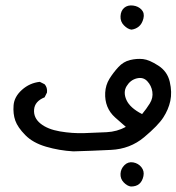

<svg xmlns="http://www.w3.org/2000/svg" viewBox="-20 -389 647 704"><path d="M460 294.9Q446.3 293 433.6 279.8Q420.9 266.6 421.9 248Q422.9 229.5 436.5 216.3Q450.2 203.1 468.8 206.5Q487.3 210 498.5 224.1Q509.8 238.3 505.9 256.8Q502 275.4 490.7 285.2Q479.5 294.9 460 294.9ZM249 166Q197.3 163.1 148.9 148.9Q100.6 134.8 72.8 106.4Q44.9 78.1 36.1 53.2Q27.3 28.3 29.8 -2.9Q32.2 -34.2 60.5 -59.6Q88.9 -85 126 -88.9L143.6 -80.1Q154.3 -68.4 152.3 -49.8L143.6 -32.2Q107.4 -17.6 105 12.7Q102.5 43 128.4 64Q154.3 85 199.7 92.8Q245.1 100.6 289.1 99.1Q333 97.7 371.1 95.7Q409.2 93.8 441.4 76.2Q420.9 58.6 401.9 41.5Q382.8 24.4 373.5 1.5Q364.3 -21.5 365.7 -49.3Q367.2 -77.1 381.3 -100.1Q395.5 -123 414.1 -143.1Q432.6 -163.1 457 -168.9Q481.4 -174.8 504.4 -172.4Q527.3 -169.9 560.5 -148.4Q593.8 -127 602.5 -88.9Q611.3 -50.8 604.5 -19Q597.7 12.7 578.6 42Q559.6 71.3 508.3 114.3Q457 157.2 387.2 160.6Q317.4 164.1 249 166ZM501 29.3Q516.6 10.7 529.3 -9.8Q542 -30.3 538.6 -52.7Q535.2 -75.2 520 -91.3Q504.9 -107.4 481.4 -101.6Q458 -95.7 444.3 -73.2Q430.7 -50.8 443.8 -22Q457 6.8 501 29.3ZM461.9 -280.3Q448.2 -282.2 434.6 -295.9Q420.9 -309.6 421.9 -329.6Q422.9 -349.6 435.5 -360.4Q448.2 -371.1 467.8 -368.7Q487.3 -366.2 499 -353.5Q510.7 -340.8 505.9 -321.3Q501 -301.8 489.3 -292Q477.5 -282.2 461.9 -280.3Z"/></svg>

Font: NaikaiFont
Style: Regular
Weight: 400
Version: Version 1.67